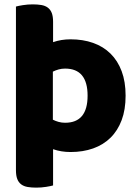

<svg xmlns="http://www.w3.org/2000/svg" viewBox="-20 -681 630 879"><path d="M222 -133Q234 -127 248 -123Q262 -119 278 -119Q381 -119 381 -243Q381 -367 278 -367Q262 -367 248 -363Q234 -359 222 -353ZM223 -488Q260 -501 303 -501Q360 -501 406.5 -484.5Q453 -468 486 -435.5Q519 -403 537 -355Q555 -307 555 -243Q555 -179 537 -131Q519 -83 486 -50.5Q453 -18 406.5 -1.5Q360 15 303 15Q260 15 223 2V168Q213 171 191 174.5Q169 178 146 178Q124 178 106.5 175Q89 172 77 163Q65 154 59 138.5Q53 123 53 98V-651Q63 -654 85 -657.5Q107 -661 130 -661Q152 -661 169.5 -658Q187 -655 199 -646Q211 -637 217 -621.5Q223 -606 223 -581Z"/></svg>

Font: Baloo Cyrillic
Style: Regular
Weight: 400
Designer: Ek Type, Denis Ignatov
Foundry: Ek Type
Version: Version 1.50 July 26, 2019